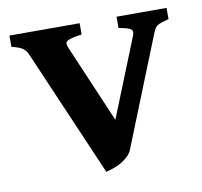

<svg xmlns="http://www.w3.org/2000/svg" viewBox="-60 -518 628 596"><g transform="rotate(-10 254.0 -219.5)"><path d="M501.5 -418.5Q486.8 -415 478.3 -412.1Q469.7 -409.2 464.6 -405.5Q459.5 -401.9 456.8 -397Q454.1 -392.1 451.2 -385.3L313 -40Q308.6 -29.3 299.6 -20.5Q290.5 -11.7 278.8 -4.6Q267.1 2.4 253.9 7.1Q240.7 11.7 229 14.6L56.6 -385.3Q51.3 -398.4 40.8 -405.8Q30.3 -413.1 6.3 -418.5V-454.1H227.5V-418.5Q208.5 -416 197.5 -413.3Q186.5 -410.6 181.4 -407Q176.3 -403.3 176.3 -398.2Q176.3 -393.1 179.7 -385.3L284.7 -139.6L383.3 -385.3Q386.2 -392.6 386.5 -397.7Q386.7 -402.8 382.8 -406.5Q378.9 -410.2 369.6 -412.8Q360.4 -415.5 343.8 -418.5V-454.1H501.5Z"/></g></svg>

Font: Gentium Basic
Style: Bold
Weight: 700
Designer: J. Victor Gaultney and Annie Olsen
Foundry: SIL International
Version: Version 1.100